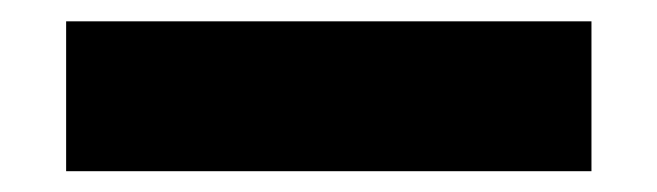

<svg xmlns="http://www.w3.org/2000/svg" viewBox="-20 -20 616 180"><path d="M42 140.5V0H534.5V140.5Z"/></svg>

Font: Encode Sans SC SemiCondensed ExtraBold
Style: Regular
Weight: 800
Width: 4
Designer: Multiple Designers
Foundry: Impallari Type
Version: Version 3.002